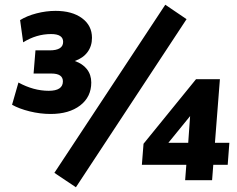

<svg xmlns="http://www.w3.org/2000/svg" viewBox="-20 -762 1002 812"><path d="M366 -413Q366 -352 319 -316Q272 -280 194 -280Q150 -280 105.5 -291Q61 -302 31 -319L58 -413Q122 -378 186 -378Q246 -378 246 -418Q246 -451 197 -451H122L130 -549H190Q247 -549 247 -585Q247 -618 196 -618Q134 -618 78 -583L65 -677Q94 -695 134.5 -705.5Q175 -716 215 -716Q285 -716 327 -685Q369 -654 369 -602Q369 -567 350 -541.5Q331 -516 296 -504Q329 -493 347.5 -469.5Q366 -446 366 -413ZM301 30 210 -31 679 -742 769 -681ZM950 -158 943 -65H882L877 0H763L768 -65H580L587 -154L809 -427H910L889 -158ZM692 -158H776L784 -271Z"/></svg>

Font: Muli ExtraBold
Style: Italic
Weight: 800
Italic angle: -4.541°
Designer: Vernon Adams
Foundry: Vernon Adams
Version: Version 2.000